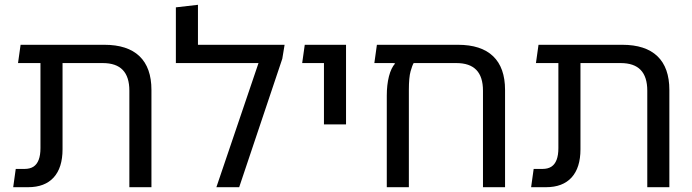

<svg xmlns="http://www.w3.org/2000/svg" viewBox="-20 -780 2883 800"><path d="M519 0V-402.1Q519 -460 491.4 -488.6Q463.9 -517.2 408.1 -517.2H148.6V-593.4H414.6Q511.5 -593.4 561.2 -545.8Q611 -498.1 611 -405.1V0ZM35 0 45.6 -76.1H81.6Q105.1 -76.1 119.5 -85.6Q133.9 -95 141.2 -114.2Q148.6 -133.4 148.6 -162.9V-572.8H240.6V-157.9Q240.6 -81.4 203.8 -40.7Q166.9 0 97 0ZM55.1 -517.2 65.8 -593.4H193.4V-517.2Z M804.8 -593.4H1165.8L1156.2 -535.2L976.6 0H881.6L1057.1 -517.2H712.8V-749.4L804.8 -760Z M1329.8 -261.8V-593.4H1421.8V-261.8ZM1239.1 -517.2 1249.8 -593.4H1382.4V-517.2Z M1888 -593.4Q1984.9 -593.4 2034.6 -545.8Q2084.4 -498.1 2084.4 -405.1V0H1992.4V-402.1Q1992.4 -460 1964.8 -488.6Q1937.2 -517.2 1881.5 -517.2H1703.6Q1698 -508.4 1690.8 -483.1Q1683.6 -457.9 1683.6 -404.5V0H1591.6V-381.6Q1591.6 -426.4 1600.6 -461.8Q1609.6 -497.1 1626.6 -515.8L1606.6 -519.5V-593.4ZM1539.8 -517.2 1550.4 -593.4H1769.9V-517.2Z M2677 0V-402.1Q2677 -460 2649.4 -488.6Q2621.9 -517.2 2566.1 -517.2H2306.6V-593.4H2572.6Q2669.5 -593.4 2719.2 -545.8Q2769 -498.1 2769 -405.1V0ZM2193 0 2203.6 -76.1H2239.6Q2263.1 -76.1 2277.5 -85.6Q2291.9 -95 2299.2 -114.2Q2306.6 -133.4 2306.6 -162.9V-572.8H2398.6V-157.9Q2398.6 -81.4 2361.8 -40.7Q2324.9 0 2255 0ZM2213.1 -517.2 2223.8 -593.4H2351.4V-517.2Z"/></svg>

Font: Noto Sans Hebrew Light
Style: Regular
Weight: 100
Version: Version 3.000